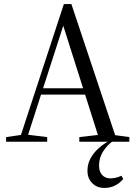

<svg xmlns="http://www.w3.org/2000/svg" viewBox="-20 -697 668 944"><path d="M10 0H212V-23L113 -35H93L10 -23ZM72 0H107L296 -586L301 -599H282L472 0H557L331 -677H294ZM170 -232H435V-263H170ZM370 0H616V-23L520 -36H484L370 -23ZM493 227Q521 227 544 216Q566 206 586 183L577 167Q562 174 548 177Q534 180 523 180Q497 180 482 163Q467 147 467 117Q467 80 486 49Q505 18 537 -5L517 -10V-4Q489 10 465 32Q440 54 425 82Q410 110 410 142Q410 180 433 203Q456 227 493 227Z"/></svg>

Font: Source Serif 4 48pt
Style: Regular
Weight: 400
Designer: Frank Grie√ühammer
Foundry: Adobe Systems Incorporated
Version: Version 4.004;hotconv 1.0.116;makeotfexe 2.5.65601